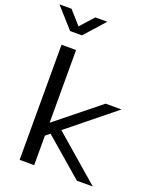

<svg xmlns="http://www.w3.org/2000/svg" viewBox="-177 -1091 963 1191"><g transform="rotate(20 305.0 -495.5)"><path d="M123 -858H201L320 -991H241L162 -903L84 -991H4ZM484 -510 198 -280V-760H102V0H198V-195L227 -218L480 0H585L282 -262L589 -510Z"/></g></svg>

Font: LXGW Marker Gothic
Style: Regular
Weight: 400
Version: Version 1.001